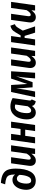

<svg xmlns="http://www.w3.org/2000/svg" viewBox="1694 -2488 811 4238"><g transform="rotate(-90 2099.0 -369.5)"><path d="M28 -193Q28 -272 54 -342.5Q80 -413 130.5 -456.5Q181 -500 251 -500Q322 -500 366 -442V-454Q365 -532 348 -572.5Q331 -613 285.5 -633Q240 -653 149 -661L180 -755Q306 -747 374.5 -709Q443 -671 469.5 -603.5Q496 -536 496 -427Q496 -222 429 -103.5Q362 15 225 15Q168 15 123.5 -9.5Q79 -34 53.5 -81.5Q28 -129 28 -193ZM358 -344Q326 -402 275 -402Q219 -402 192 -337.5Q165 -273 165 -189Q165 -86 232 -86Q291 -86 322 -159.5Q353 -233 358 -344Z M556 -109Q556 -126 559 -144L613 -530H747L695 -158Q694 -151 694 -138Q694 -96 726 -96Q752 -96 777 -121Q802 -146 827 -186L876 -530H1010L935 0H819L824 -81Q791 -34 755 -9Q719 16 672 16Q618 16 587 -17.5Q556 -51 556 -109Z M1355 -218H1219L1188 0H1054L1128 -530H1262L1233 -321H1370L1398 -530H1532L1458 0H1324Z M2053 -496 2002 -142Q1999 -126 1999 -115Q1999 -100 2004.5 -91Q2010 -82 2024 -76L1984 14Q1894 4 1878 -69Q1848 -28 1814 -6Q1780 16 1735 16Q1662 16 1622 -37Q1582 -90 1582 -181Q1582 -270 1611.5 -353Q1641 -436 1705 -490.5Q1769 -545 1867 -545Q1964 -545 2053 -496ZM1720 -179Q1720 -130 1734.5 -108Q1749 -86 1776 -86Q1802 -86 1825 -105.5Q1848 -125 1872 -162L1911 -437Q1887 -446 1861 -446Q1813 -446 1781.5 -406Q1750 -366 1735 -304.5Q1720 -243 1720 -179Z M2612 0H2487L2504 -212Q2508 -264 2514.5 -308Q2521 -352 2534 -419L2403 -55H2290L2262 -418Q2255 -317 2236 -209L2198 0H2073L2187 -530H2342L2364 -175L2483 -530H2644Z M2716 -109Q2716 -126 2719 -144L2773 -530H2907L2855 -158Q2854 -151 2854 -138Q2854 -96 2886 -96Q2912 -96 2937 -121Q2962 -146 2987 -186L3036 -530H3170L3095 0H2979L2984 -81Q2951 -34 2915 -9Q2879 16 2832 16Q2778 16 2747 -17.5Q2716 -51 2716 -109Z M3684 -446Q3652 -434 3635.5 -417Q3619 -400 3594 -359L3542 -272L3635 0H3497L3425 -231H3381L3348 0H3214L3288 -530H3422L3393 -319H3436L3505 -434Q3535 -485 3564.5 -508Q3594 -531 3650 -545Z M3722 -109Q3722 -126 3725 -144L3779 -530H3913L3861 -158Q3860 -151 3860 -138Q3860 -96 3892 -96Q3918 -96 3943 -121Q3968 -146 3993 -186L4042 -530H4176L4101 0H3985L3990 -81Q3957 -34 3921 -9Q3885 16 3838 16Q3784 16 3753 -17.5Q3722 -51 3722 -109Z"/></g></svg>

Font: Fira Sans Condensed SemiBold
Style: Italic
Weight: 600
Width: 3
Italic angle: -8°
Designer: bBox Type GmbH & Carrois Corporate GbR & Edenspiekermann AG
Foundry: bBox Type GmbH & Carrois Corporate GbR & Edenspiekermann AG
Version: Version 4.301